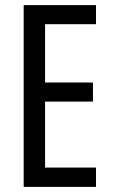

<svg xmlns="http://www.w3.org/2000/svg" viewBox="-20 -734 442 754"><path d="M357 0H73V-714H357V-639H157V-410H345V-335H157V-76H357Z"/></svg>

Font: Noto Sans Khmer ExtraCondensed
Style: Regular
Weight: 400
Width: 2
Designer: Danh Hong and the Monotype Design Team
Foundry: Monotype Imaging Inc.
Version: Version 2.004